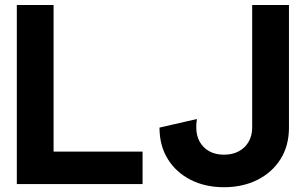

<svg xmlns="http://www.w3.org/2000/svg" viewBox="-20 -743 1234 775"><path d="M196.3 -722.7H47.9V0H555.5V-131.2H196.3ZM774.9 -262.6 623.8 -228Q623.8 -154.8 657.5 -100.7Q691.2 -46.7 749.9 -17Q808.5 12.7 884.1 12.7Q959.7 12.7 1019 -17Q1078.3 -46.7 1112.4 -100.7Q1146.4 -154.8 1146.4 -228V-722.7H997.9V-228Q997.9 -195.8 983.8 -171.1Q969.7 -146.5 944.2 -132.5Q918.7 -118.6 884.1 -118.6Q849.8 -118.6 824.7 -132.5Q799.6 -146.5 785.9 -171.1Q772.3 -195.8 772.3 -228Q772.3 -243.7 773.5 -251.9Q774.7 -260.1 774.9 -262.6Z"/></svg>

Font: Giphurs SC
Style: Regular
Weight: 400
Version: Version 0.920